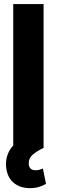

<svg xmlns="http://www.w3.org/2000/svg" viewBox="-20 -748 287 971"><path d="M200.4 -727.5V0H46.9V-727.5ZM131.6 203.5Q84.5 203.5 52.7 179.3Q20.9 155.1 12.9 109.8Q7.3 80.8 13.6 51.4Q19.8 22.1 38.5 -2.4Q57.1 -27 88.5 -40.8L200.4 0Q167.2 15.8 146.1 33.7Q125.1 51.6 125.4 77.3Q125.1 94.4 133.9 103.8Q142.8 113.1 159.6 112.9Q171.7 113.1 180.8 109.9Q189.8 106.6 196.9 104.3L212.7 182Q199.5 189.8 179.2 196.7Q158.8 203.5 131.6 203.5Z"/></svg>

Font: Inter Tight
Style: Regular
Weight: 400
Designer: Rasmus Andersson
Foundry: rsms
Version: Version 3.002